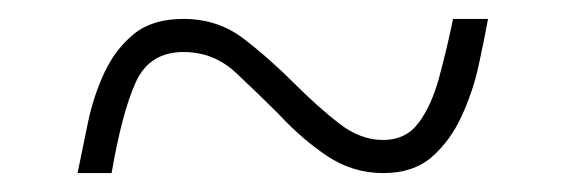

<svg xmlns="http://www.w3.org/2000/svg" viewBox="-20 -458 599 203"><path d="M62 -275Q67 -300 73 -328.5Q79 -357 90.5 -381.5Q102 -406 121.5 -422Q141 -438 174 -438Q210 -438 237 -417.5Q264 -397 292 -369Q316 -345 338.5 -327.5Q361 -310 385 -310Q409 -310 422.5 -328Q436 -346 444 -375Q452 -404 459 -438H496Q492 -416 486 -388.5Q480 -361 468 -335Q456 -309 436.5 -292Q417 -275 385 -275Q353 -275 326 -293Q299 -311 274 -338Q253 -359 229.5 -381Q206 -403 174 -403Q138 -403 123.5 -371Q109 -339 98 -275Z"/></svg>

Font: Noto Serif ExtraLight
Style: Italic
Weight: 200
Italic angle: -12°
Designer: Monotype Design Team
Foundry: Monotype Imaging Inc.
Version: Version 2.014; ttfautohint (v1.8.4.7-5d5b)